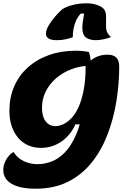

<svg xmlns="http://www.w3.org/2000/svg" viewBox="-49 -908 771 1166"><path d="M168 238Q73 238 22 208.5Q-29 179 -29 124Q-29 91 -11 60.5Q7 30 33 15Q57 53 96 71Q135 89 180 89Q222 89 265 72.5Q308 56 346 16.5Q384 -23 413.5 -91Q443 -159 458.5 -262Q474 -365 471 -509Q499 -544 531.5 -560Q564 -576 604 -576Q675 -576 675 -505Q675 -400 658 -294Q641 -188 604.5 -92.5Q568 3 509 77.5Q450 152 365.5 195Q281 238 168 238ZM200 -10Q142 -10 99 -38Q56 -66 32 -116.5Q8 -167 8 -235Q8 -316 37 -383Q66 -450 120 -498.5Q174 -547 248 -573.5Q322 -600 412 -600Q454 -600 491 -592Q497 -576 500 -554Q503 -532 503 -509Q442 -509 388 -489Q334 -469 293 -434Q252 -399 229 -353Q206 -307 206 -254Q206 -201 228 -171.5Q250 -142 289 -142Q309 -142 333 -152.5Q357 -163 381.5 -187Q406 -211 426 -253Q446 -295 458.5 -358Q471 -421 471 -509V-153H409Q379 -86 323.5 -48Q268 -10 200 -10ZM297 -664Q260 -664 245 -675Q230 -686 230 -703Q230 -725 246 -752.5Q262 -780 285 -806.5Q308 -833 328 -851Q353 -868 393.5 -878Q434 -888 475 -888Q525 -888 560 -870Q595 -852 595 -811V-748Q595 -723 604 -707.5Q613 -692 626 -683Q607 -676 582 -670Q557 -664 532 -664Q496 -664 473.5 -680Q451 -696 451 -739Q451 -756 454.5 -779.5Q458 -803 462 -826H442Q424 -807 413.5 -784Q403 -761 398 -735.5Q393 -710 393 -682Q374 -675 350 -669.5Q326 -664 297 -664Z"/></svg>

Font: Lemonada
Style: Regular
Weight: 400
Designer: Mohamed Gaber (Arabic), Eduardo Tunni (Latin)
Foundry: Kief Type Foundry
Version: Version 4.005